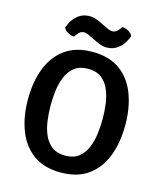

<svg xmlns="http://www.w3.org/2000/svg" viewBox="-130 -983 922 1092"><g transform="rotate(15 331.0 -437.0)"><path d="M44 -342Q44 -445.5 75.2 -525.5Q106.5 -605.5 170 -651Q233.5 -696.5 330.5 -696.5Q428.5 -696.5 492 -650.8Q555.5 -605 586.2 -524.8Q617 -444.5 617 -342Q617 -238.5 586 -158Q555 -77.5 491.5 -32Q428 13.5 330.5 13.5Q232.5 13.5 169.2 -32.5Q106 -78.5 75 -158.8Q44 -239 44 -342ZM177.5 -342Q177.5 -299 183.2 -254Q189 -209 205 -171Q221 -133 251.5 -109.5Q282 -86 330.5 -86Q379.5 -86 409.8 -109.5Q440 -133 456 -171Q472 -209 477.8 -254Q483.5 -299 483.5 -342Q483.5 -385 477.8 -429.8Q472 -474.5 456 -512.5Q440 -550.5 409.8 -573.8Q379.5 -597 330.5 -597Q282 -597 251.5 -573.8Q221 -550.5 205 -512.5Q189 -474.5 183.2 -429.8Q177.5 -385 177.5 -342ZM285.5 -782.5Q277.5 -786 269.5 -788.8Q261.5 -791.5 253 -791.5Q232 -791.5 214.5 -767L204.5 -753Q186 -753.5 167.5 -764Q149 -774.5 142.5 -790.5L150 -808Q166.5 -845 194.8 -866.8Q223 -888.5 261.5 -888.5Q278.5 -888.5 294.5 -883.5Q310.5 -878.5 323.5 -872.5L374 -848Q382.5 -844 391.2 -841.2Q400 -838.5 408 -838.5Q429 -838.5 446.5 -863L456.5 -876.5Q475 -876 493.5 -865.8Q512 -855.5 518.5 -839L511 -822Q494.5 -785 466 -763Q437.5 -741 399.5 -741Q382.5 -741 366.2 -746.2Q350 -751.5 337.5 -757.5Z"/></g></svg>

Font: Signika Negative SemiBold
Style: Regular
Weight: 600
Designer: Anna Giedryś
Foundry: Anna Giedryś
Version: Version 2.000; ttfautohint (v1.8.3) -l 8 -r 50 -G 200 -x 9 -